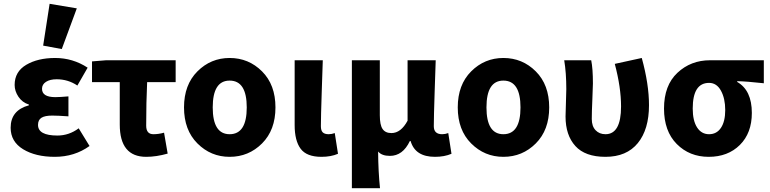

<svg xmlns="http://www.w3.org/2000/svg" viewBox="-20 -813 4050 1010"><path d="M268 12Q167 12 101.5 -28Q36 -68 36 -141Q36 -233 132 -259V-263Q97 -274 77 -304Q57 -334 57 -366Q57 -436 118 -472Q179 -508 270 -508Q363 -508 441 -457L387 -363Q338 -396 278 -396Q243 -396 222 -382.5Q201 -369 201 -346Q201 -302 271 -302Q294 -302 340 -306V-201Q284 -205 255 -205Q216 -205 198 -193.5Q180 -182 180 -156Q180 -100 282 -100Q343 -100 394 -138L451 -45Q372 12 268 12ZM207 -573 241 -793 384 -769 305 -555Z M749 12Q610 12 610 -158V-381H464V-490L538 -496H904V-381H754Q749 -274 749 -152Q749 -107 787 -107Q814 -107 843 -115L862 -5Q802 12 749 12Z M1188 12Q1089 12 1018.5 -58.5Q948 -129 948 -248Q948 -367 1018.5 -437.5Q1089 -508 1188 -508Q1288 -508 1358.5 -437.5Q1429 -367 1429 -248Q1429 -129 1358.5 -58.5Q1288 12 1188 12ZM1188 -107Q1278 -107 1278 -248Q1278 -389 1188 -389Q1099 -389 1099 -248Q1099 -107 1188 -107Z M1671 12Q1593 12 1561.5 -30.5Q1530 -73 1530 -155V-496H1678Q1677 -466 1672.5 -331.5Q1668 -197 1668 -149Q1668 -126 1678 -116.5Q1688 -107 1709 -107Q1725 -107 1741 -113L1758 -4Q1721 12 1671 12Z M1831 177V-496H1978V-207Q1978 -156 1992.5 -134.5Q2007 -113 2039 -113Q2089 -113 2124 -178V-496H2272Q2271 -466 2266.5 -331.5Q2262 -197 2262 -149Q2262 -107 2306 -107Q2322 -107 2338 -113L2355 -4Q2318 12 2268 12Q2164 12 2140 -71H2136Q2099 7 2031 7Q1988 7 1969 -16Q1970 93 1979 177Z M2628 12Q2529 12 2458.5 -58.5Q2388 -129 2388 -248Q2388 -367 2458.5 -437.5Q2529 -508 2628 -508Q2728 -508 2798.5 -437.5Q2869 -367 2869 -248Q2869 -129 2798.5 -58.5Q2728 12 2628 12ZM2628 -107Q2718 -107 2718 -248Q2718 -389 2628 -389Q2539 -389 2539 -248Q2539 -107 2628 -107Z M3165 12Q3058 12 3006.5 -45Q2955 -102 2955 -200Q2955 -223 2957 -271.5Q2959 -320 2959 -344Q2959 -430 2948 -496H3090Q3099 -452 3099 -374Q3099 -356 3096 -289.5Q3093 -223 3093 -187Q3093 -149 3113 -128Q3133 -107 3165 -107Q3247 -107 3247 -253Q3247 -353 3214 -477L3356 -508Q3394 -370 3394 -260Q3394 -132 3335 -60Q3276 12 3165 12Z M3473 -242Q3473 -364 3543.5 -430Q3614 -496 3715 -496H3998V-375Q3908 -385 3858 -386V-382Q3935 -338 3935 -219Q3935 -113 3872 -50.5Q3809 12 3708 12Q3607 12 3540 -55.5Q3473 -123 3473 -242ZM3795 -234Q3795 -295 3772.5 -336Q3750 -377 3710 -377Q3624 -377 3624 -242Q3624 -178 3647 -142.5Q3670 -107 3710 -107Q3750 -107 3772.5 -140.5Q3795 -174 3795 -234Z"/></svg>

Font: Toshiba Sans
Style: Bold
Weight: 700
Designer: Paul D. Hunt
Foundry: Toshiba Corporation
Version: Version 2.020;PS 2.0;hotconv 1.0.86;makeotf.lib2.5.63406